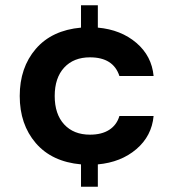

<svg xmlns="http://www.w3.org/2000/svg" viewBox="-20 -623 703 730"><path d="M322 -111Q367 -111 395.5 -129.5Q424 -148 434 -182H564Q557 -106 498.5 -56Q440 -6 352 2V87H288V2Q177 -8 116 -79Q55 -150 55 -258Q55 -366 116 -437Q177 -508 288 -518V-603H352V-518Q440 -510 498.5 -460Q557 -410 564 -334H434Q411 -405 322 -405Q260 -405 224 -366Q188 -327 188 -258Q188 -189 224 -150Q260 -111 322 -111Z"/></svg>

Font: Fz Poppins SemBd
Style: Regular
Weight: 600
Designer: Ninad Kale (Devanagari), Jonny Pinhorn (Latin)
Foundry: Indian Type Foundry
Version: Vit hóa bi Vntype.Com & FontZin.Com